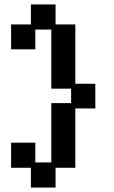

<svg xmlns="http://www.w3.org/2000/svg" viewBox="-20 -739 511 864"><path d="M119 105V16H30V-97H139V-8H211V-275H300V-340H211V-606H139V-517H30V-629H119V-719H230V-629H319V-362H409V-251H319V16H230V105Z"/></svg>

Font: Pixelify Sans Medium
Style: Regular
Weight: 500
Designer: Stefie Justprince
Foundry: Typecalism Foundryline
Version: Version 1.000;February 13, 2025;FontCreator 15.0.0.3015 64-b